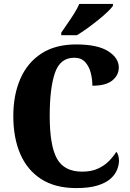

<svg xmlns="http://www.w3.org/2000/svg" viewBox="-20 -951 666 981"><path d="M370 10Q262 10 190.5 -36Q119 -82 83.5 -164.5Q48 -247 48 -358Q48 -466 84 -548.5Q120 -631 191.5 -677.5Q263 -724 369 -724Q478 -724 532.5 -689.5Q587 -655 587 -606Q587 -567 554 -540Q521 -513 452 -513Q452 -547 443.5 -579.5Q435 -612 415 -634Q395 -656 359 -656Q287 -656 260.5 -578Q234 -500 234 -358Q234 -207 271 -140.5Q308 -74 400 -74Q447 -74 480.5 -89.5Q514 -105 537 -128.5Q560 -152 574 -175Q581 -169 584.5 -155.5Q588 -142 588 -131Q588 -109 578.5 -84.5Q569 -60 545.5 -38.5Q522 -17 479 -3.5Q436 10 370 10ZM293 -784Q306 -804 324 -829.5Q342 -855 359 -882Q376 -909 385 -931H557V-921Q548 -908 527.5 -888.5Q507 -869 479.5 -847Q452 -825 424 -805Q396 -785 373 -771H293Z"/></svg>

Font: Noto Serif Hebrew Condensed Black
Style: Regular
Weight: 900
Width: 3
Designer: Monotype Design Team
Foundry: Monotype Imaging Inc.
Version: Version 2.004; ttfautohint (v1.8.4.7-5d5b)